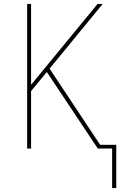

<svg xmlns="http://www.w3.org/2000/svg" viewBox="-20 -755 640 976"><path d="M571 201H550V0H477L264 -320L218 -389L138 -292V0H118V-735H138V-324L476 -735H502L232 -406L489 -19H571Z"/></svg>

Font: Iosevka SS04 Thin Extended
Style: Regular
Weight: 100
Width: 7
Monospace: yes
Designer: Belleve Invis
Foundry: Belleve Invis
Version: Version 19.0.0; ttfautohint (v1.8.4)